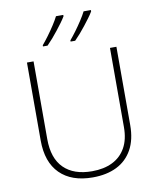

<svg xmlns="http://www.w3.org/2000/svg" viewBox="-101 -1028 918 1116"><g transform="rotate(-10 358.0 -470.0)"><path d="M622 -252Q622 -166 589.5 -107.5Q557 -49 497.5 -19.5Q438 10 356 10Q231 10 162.5 -58Q94 -126 94 -254V-714H133V-255Q133 -142 191.5 -84Q250 -26 358 -26Q428 -26 478.5 -51Q529 -76 556.5 -125Q584 -174 584 -246V-714H622ZM513 -942Q503 -925 488.5 -905.5Q474 -886 458 -865.5Q442 -845 425 -825.5Q408 -806 392 -790H365V-797Q382 -817 402 -844Q422 -871 440.5 -899.5Q459 -928 470 -950H513ZM350 -942Q340 -925 325.5 -905.5Q311 -886 295 -865.5Q279 -845 262 -825.5Q245 -806 229 -790H202V-797Q219 -817 239 -844Q259 -871 277.5 -899.5Q296 -928 307 -950H350Z"/></g></svg>

Font: Noto Sans Khmer ExtraLight
Style: Regular
Weight: 250
Version: Version 2.003